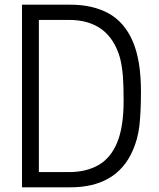

<svg xmlns="http://www.w3.org/2000/svg" viewBox="-20 -800 679 820"><path d="M280 0H74V-780H280Q376 -780 443.5 -743Q511 -706 546.5 -624.5Q582 -543 582 -410Q582 -323 575.5 -264.5Q569 -206 546 -155Q477 0 280 0ZM274 -65Q348 -65 400.5 -95Q453 -125 480.5 -191.5Q508 -258 508 -370Q508 -432 505 -473Q502 -514 493 -551Q447 -715 274 -715H146V-65Z"/></svg>

Font: Tanohe Sans
Style: Regular
Weight: 400
Designer: Village Type and Design LLC & Cristiano Sobral
Foundry: Cooper Hewitt Smithsonian Design Museum
Version: Version 1.00;September 29, 2021;FontCreator 13.0.0.2655 64-b